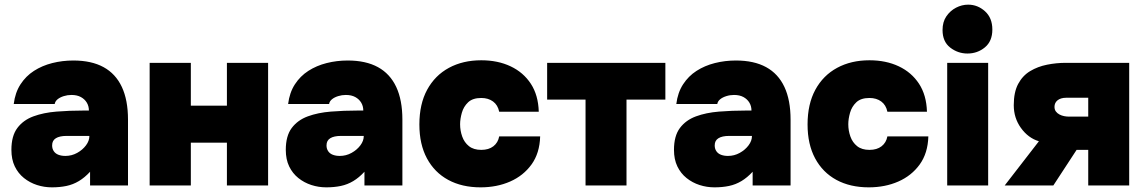

<svg xmlns="http://www.w3.org/2000/svg" viewBox="-20 -797 4920 825"><path d="M203 8Q170 8 139 -2Q108 -12 83 -32Q58 -52 43.5 -82Q29 -112 29 -153Q29 -213 54.5 -247Q80 -281 123.5 -297Q167 -313 222.5 -317.5Q278 -322 338 -322H362Q362 -341 353 -356Q344 -371 327.5 -380Q311 -389 287 -389Q270 -389 254 -384Q238 -379 227.5 -370.5Q217 -362 215 -350H39Q45 -399 68 -434.5Q91 -470 126 -492.5Q161 -515 204.5 -526Q248 -537 295 -537Q373 -537 425 -508.5Q477 -480 503.5 -423.5Q530 -367 530 -283V0H367V-59Q344 -34 319 -19Q294 -4 265.5 2Q237 8 203 8ZM261 -127Q288 -127 311.5 -140Q335 -153 349.5 -172.5Q364 -192 364 -212V-213H266Q251 -213 239.5 -210.5Q228 -208 220 -203Q212 -198 208 -190.5Q204 -183 204 -172Q204 -158 211 -147.5Q218 -137 231 -132Q244 -127 261 -127Z M623 0V-527H800V-343H955V-527H1132V0H955V-184H800V0Z M1382 8Q1349 8 1318 -2Q1287 -12 1262 -32Q1237 -52 1222.5 -82Q1208 -112 1208 -153Q1208 -213 1233.5 -247Q1259 -281 1302.5 -297Q1346 -313 1401.5 -317.5Q1457 -322 1517 -322H1541Q1541 -341 1532 -356Q1523 -371 1506.5 -380Q1490 -389 1466 -389Q1449 -389 1433 -384Q1417 -379 1406.5 -370.5Q1396 -362 1394 -350H1218Q1224 -399 1247 -434.5Q1270 -470 1305 -492.5Q1340 -515 1383.5 -526Q1427 -537 1474 -537Q1552 -537 1604 -508.5Q1656 -480 1682.5 -423.5Q1709 -367 1709 -283V0H1546V-59Q1523 -34 1498 -19Q1473 -4 1444.5 2Q1416 8 1382 8ZM1440 -127Q1467 -127 1490.5 -140Q1514 -153 1528.5 -172.5Q1543 -192 1543 -212V-213H1445Q1430 -213 1418.5 -210.5Q1407 -208 1399 -203Q1391 -198 1387 -190.5Q1383 -183 1383 -172Q1383 -158 1390 -147.5Q1397 -137 1410 -132Q1423 -127 1440 -127Z M2045 8Q1965 8 1906 -24Q1847 -56 1814.5 -116.5Q1782 -177 1782 -262Q1782 -350 1815.5 -411.5Q1849 -473 1909 -505.5Q1969 -538 2048 -538Q2119 -538 2174 -512Q2229 -486 2261 -437Q2293 -388 2295 -317H2125Q2119 -346 2098.5 -361Q2078 -376 2048 -376Q2011 -376 1991.5 -357.5Q1972 -339 1964.5 -312.5Q1957 -286 1957 -263Q1957 -236 1966 -210.5Q1975 -185 1995 -169Q2015 -153 2048 -153Q2080 -153 2100 -168.5Q2120 -184 2125 -211H2301Q2299 -139 2264 -90.5Q2229 -42 2172 -17Q2115 8 2045 8Z M2496 0V-369H2331V-527H2839V-369H2672V0Z M3050 8Q3017 8 2986 -2Q2955 -12 2930 -32Q2905 -52 2890.5 -82Q2876 -112 2876 -153Q2876 -213 2901.5 -247Q2927 -281 2970.5 -297Q3014 -313 3069.5 -317.5Q3125 -322 3185 -322H3209Q3209 -341 3200 -356Q3191 -371 3174.5 -380Q3158 -389 3134 -389Q3117 -389 3101 -384Q3085 -379 3074.5 -370.5Q3064 -362 3062 -350H2886Q2892 -399 2915 -434.5Q2938 -470 2973 -492.5Q3008 -515 3051.5 -526Q3095 -537 3142 -537Q3220 -537 3272 -508.5Q3324 -480 3350.5 -423.5Q3377 -367 3377 -283V0H3214V-59Q3191 -34 3166 -19Q3141 -4 3112.5 2Q3084 8 3050 8ZM3108 -127Q3135 -127 3158.5 -140Q3182 -153 3196.5 -172.5Q3211 -192 3211 -212V-213H3113Q3098 -213 3086.5 -210.5Q3075 -208 3067 -203Q3059 -198 3055 -190.5Q3051 -183 3051 -172Q3051 -158 3058 -147.5Q3065 -137 3078 -132Q3091 -127 3108 -127Z M3713 8Q3633 8 3574 -24Q3515 -56 3482.5 -116.5Q3450 -177 3450 -262Q3450 -350 3483.5 -411.5Q3517 -473 3577 -505.5Q3637 -538 3716 -538Q3787 -538 3842 -512Q3897 -486 3929 -437Q3961 -388 3963 -317H3793Q3787 -346 3766.5 -361Q3746 -376 3716 -376Q3679 -376 3659.5 -357.5Q3640 -339 3632.5 -312.5Q3625 -286 3625 -263Q3625 -236 3634 -210.5Q3643 -185 3663 -169Q3683 -153 3716 -153Q3748 -153 3768 -168.5Q3788 -184 3793 -211H3969Q3967 -139 3932 -90.5Q3897 -42 3840 -17Q3783 8 3713 8Z M4050 0V-527H4226V0ZM4137 -567Q4096 -567 4063 -592.5Q4030 -618 4030 -668Q4030 -703 4046.5 -727Q4063 -751 4088 -764Q4113 -777 4140 -777Q4181 -777 4212.5 -748.5Q4244 -720 4244 -670Q4244 -620 4212 -593.5Q4180 -567 4137 -567Z M4297 0 4444 -190Q4398 -204 4367 -247Q4336 -290 4336 -345Q4336 -401 4355 -436.5Q4374 -472 4406.5 -491.5Q4439 -511 4479 -519Q4519 -527 4560 -527H4832V0H4656V-153H4606L4506 0ZM4571 -296H4656V-377H4562Q4549 -377 4539.5 -374Q4530 -371 4523.5 -365.5Q4517 -360 4514 -353Q4511 -346 4511 -338Q4511 -326 4517 -318Q4523 -310 4532.5 -305Q4542 -300 4552.5 -298Q4563 -296 4571 -296Z"/></svg>

Font: Onest Black
Style: Regular
Weight: 900
Designer: Dmitri Voloshin, Andrey Kudryavtsev
Foundry: Dmitri Voloshin, Andrey Kudryavtsev
Version: Version 1.000;gftools[0.9.33]